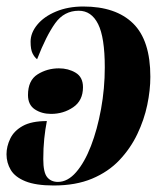

<svg xmlns="http://www.w3.org/2000/svg" viewBox="-30 -565 510 590"><path d="M226 -545Q326 -545 379 -493Q432 -441 432 -329Q432 -288 422.5 -242.5Q413 -197 392 -153Q371 -109 337 -73Q303 -37 253 -16Q203 5 135 5Q80 5 48 -8Q16 -21 3 -43Q-10 -65 -10 -91Q-10 -115 1.5 -139Q13 -163 40 -178Q67 -193 114 -193Q109 -168 106 -139Q103 -110 103 -76Q103 -35 115 -20.5Q127 -6 148 -6Q178 -6 204 -36Q230 -66 249.5 -116.5Q269 -167 280.5 -230Q292 -293 292 -358Q292 -450 271.5 -491Q251 -532 212 -532Q167 -532 139.5 -493.5Q112 -455 84 -383Q76 -389 70 -401Q64 -413 64 -437Q64 -464 84.5 -489Q105 -514 142 -529.5Q179 -545 226 -545ZM127 -215Q98 -215 77 -229Q56 -243 56 -273Q56 -318 85.5 -336.5Q115 -355 151 -355Q180 -355 202.5 -341.5Q225 -328 225 -297Q225 -256 195 -235.5Q165 -215 127 -215Z"/></svg>

Font: Noto Serif Display ExtraCondensed ExtraBold
Style: Italic
Weight: 800
Width: 2
Italic angle: -12°
Designer: Monotype Design Team
Foundry: Monotype Imaging Inc.
Version: Version 2.009